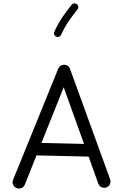

<svg xmlns="http://www.w3.org/2000/svg" viewBox="-20 -1056 712 1117"><path d="M75.2 37.6C80.1 40 85 41 90.3 41C98.6 41 115.7 37.1 124 19L192.4 -151.9L495.6 -145L552.2 13.2C559.6 32.2 576.7 36.6 586.9 36.6C591.3 36.6 595.2 35.6 599.6 34.2C618.7 26.9 623 9.8 623 -0.5C623 -4.9 622.1 -8.8 620.6 -13.2L387.2 -655.8C384.8 -663.6 378.9 -669.9 370.6 -674.8C365.2 -677.7 359.4 -679.2 354 -679.2C345.7 -679.2 328.6 -676.8 319.3 -657.7L56.6 -11.2C54.2 -6.3 53.2 -1.5 53.2 3.4C53.2 12.7 57.1 29.3 75.2 37.6ZM468.8 -218.8 221.2 -224.6 350.6 -548.3ZM427.7 -1031.7C423.8 -1034.7 419.4 -1036.1 414.6 -1036.1C412.6 -1036.1 404.3 -1037.6 397 -1028.3C360.4 -982.9 325.2 -936 295.9 -871.1C294.4 -868.7 293.9 -865.7 293.9 -862.8C293.9 -857.4 296.4 -847.7 306.6 -842.3C309.6 -841.3 312.5 -840.8 314.9 -840.8C320.8 -840.8 331.1 -843.3 335.4 -853.5C362.8 -913.6 394.5 -956.1 431.2 -1001.5C434.1 -1005.4 435.5 -1009.8 435.5 -1014.6C435.5 -1016.6 437 -1024.4 427.7 -1031.7Z"/></svg>

Font: Mikhak
Style: Regular
Weight: 400
Designer: Amin Abedi
Version: Version 3.2